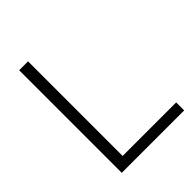

<svg xmlns="http://www.w3.org/2000/svg" viewBox="-199 -819 933 933"><g transform="rotate(-45 267.5 -352.5)"><path d="M92 0V-705H153V-55H521V0Z"/></g></svg>

Font: Nunito Sans 12pt Light
Style: Regular
Weight: 300
Designer: Vernon Adams
Foundry: Vernon Adams
Version: Version 3.101;gftools[0.9.27]